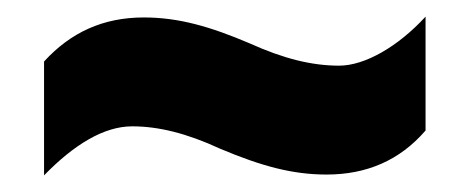

<svg xmlns="http://www.w3.org/2000/svg" viewBox="-20 -468 566 231"><path d="M245 -289C295 -268 332 -258 373 -258C421 -258 461 -275 492 -311V-448C459 -412 419 -389 388 -389C356 -389 322 -397 280 -416C233 -436 195 -447 153 -447C104 -447 65 -429 33 -394V-257C69 -294 105 -316 139 -316C170 -316 204 -308 245 -289Z"/></svg>

Font: Noto Sans Arabic UI Cn Bk
Style: Regular
Weight: 900
Width: 3
Designer: Monotype Design Team, Nadine Chahine and Nizar Qandah
Foundry: Monotype Imaging Inc.
Version: Version 2.010